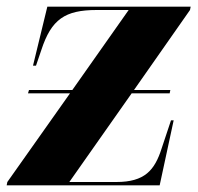

<svg xmlns="http://www.w3.org/2000/svg" viewBox="-25 -556 593 576"><path d="M-5 0H454L496 -195H488L460 -111C439 -45 409 -10 324 -10H183L370 -276H484L486 -286H377L545 -526L547 -536H117L74 -359H83L99 -406C129 -498 170 -526 265 -526H361L192 -286H62L59 -276H185L-3 -10Z"/></svg>

Font: Noto Serif Display Condensed Black
Style: Italic
Weight: 900
Width: 3
Italic angle: -12°
Designer: Monotype Design Team
Foundry: Monotype Imaging Inc.
Version: Version 2.009